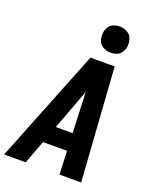

<svg xmlns="http://www.w3.org/2000/svg" viewBox="-192 -1073 943 1171"><g transform="rotate(20 279.0 -487.5)"><path d="M-18 0H122L179 -152H335L341 0H482L432 -735H275L177 -490ZM221 -265 305 -490Q313 -511 319 -529Q320 -511 321 -490L330 -265ZM379 -805Q398 -805 416.5 -811.5Q435 -818 447 -834.5Q459 -851 463 -870Q467 -897 459.5 -922.5Q452 -948 429 -961.5Q406 -975 379 -975Q360 -975 341.5 -968.5Q323 -962 311 -945.5Q299 -929 296 -911Q291 -883 298.5 -857.5Q306 -832 329 -818.5Q352 -805 379 -805Z"/></g></svg>

Font: Iosevka Sparkle Extrabold
Style: Italic
Weight: 800
Italic angle: -9°
Designer: Belleve Invis
Foundry: Belleve Invis
Version: Version 4.5.0; ttfautohint (v1.8.3)